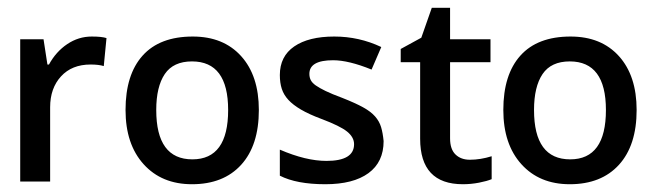

<svg xmlns="http://www.w3.org/2000/svg" viewBox="-20 -468 1685 494"><path d="M216 -374Q242 -374 254 -370L247 -298Q234 -302 213 -302Q165 -302 137 -271.5Q109 -241 109 -192V-1H32V-367H92L102 -302H106Q124 -335 153 -354.5Q182 -374 216 -374Z M646 -185Q646 -94 600.5 -44Q555 6 474 6Q396 6 349.5 -45.5Q303 -97 303 -185Q303 -276 347 -325Q391 -374 476 -374Q555 -374 600.5 -323.5Q646 -273 646 -185ZM382 -185Q382 -58 475 -58Q567 -58 567 -185Q567 -310 474 -310Q426 -310 404 -277.5Q382 -245 382 -185Z M967 -105Q967 -51 928 -22.5Q889 6 817 6Q743 6 700 -16V-83Q767 -54 820 -54Q891 -54 891 -97Q891 -115 873 -129.5Q855 -144 807 -162Q775 -174 754.5 -186Q734 -198 722 -211Q710 -224 705 -239.5Q700 -255 700 -275Q700 -323 737 -348.5Q774 -374 840 -374Q904 -374 961 -347L936 -289Q877 -313 837 -313Q776 -313 776 -278Q776 -269 779.5 -262Q783 -255 792 -248.5Q801 -242 817.5 -234Q834 -226 861 -216Q894 -203 914 -192Q934 -181 945 -168.5Q956 -156 960.5 -141Q965 -126 967 -105Z M1189 -57Q1216 -57 1245 -66V-7Q1233 -2 1212.5 2Q1192 6 1171 6Q1061 6 1061 -111V-308H1011V-342L1064 -371L1091 -448H1138V-367H1242V-308H1138V-112Q1138 -84 1152 -70.5Q1166 -57 1189 -57Z M1618 -185Q1618 -94 1572.5 -44Q1527 6 1446 6Q1368 6 1321.5 -45.5Q1275 -97 1275 -185Q1275 -276 1319 -325Q1363 -374 1448 -374Q1527 -374 1572.5 -323.5Q1618 -273 1618 -185ZM1354 -185Q1354 -58 1447 -58Q1539 -58 1539 -185Q1539 -310 1446 -310Q1398 -310 1376 -277.5Q1354 -245 1354 -185Z"/></svg>

Font: Shorif Bongobondhu UNICODE
Style: Bold
Weight: 700
Designer: Shorif Uddin Shishir, Shorif art & Design, e-mail : shorifart@gmail.com, facebook : Shorif2001
Foundry: Lipighor Font Foundry
Version: Designed By Shorif Uddin Shishir | Build By Niladri